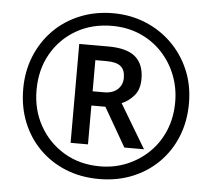

<svg xmlns="http://www.w3.org/2000/svg" viewBox="-52 -781 936 847"><g transform="rotate(5 416.0 -357.0)"><path d="M416 10Q336 10 269 -17Q202 -44 152.5 -93.5Q103 -143 76 -210Q49 -277 49 -357Q49 -436 76.5 -503Q104 -570 153 -619.5Q202 -669 269.5 -696.5Q337 -724 416 -724Q492 -724 558.5 -697Q625 -670 675.5 -620.5Q726 -571 754.5 -504Q783 -437 783 -357Q783 -277 756 -210Q729 -143 679.5 -93.5Q630 -44 563 -17Q496 10 416 10ZM416 -46Q479 -46 534.5 -69Q590 -92 632.5 -133.5Q675 -175 698.5 -232Q722 -289 722 -357Q722 -421 699.5 -477.5Q677 -534 636 -577Q595 -620 539 -644Q483 -668 416 -668Q327 -668 257.5 -628Q188 -588 148 -518Q108 -448 108 -357Q108 -270 147.5 -199.5Q187 -129 256.5 -87.5Q326 -46 416 -46ZM278 -138V-576H407Q489 -576 527 -543.5Q565 -511 565 -446Q565 -399 541 -371.5Q517 -344 487 -332L603 -138H516L417 -310H355V-138ZM405 -373Q444 -373 465.5 -393Q487 -413 487 -444Q487 -479 467.5 -495Q448 -511 404 -511H355V-373Z"/></g></svg>

Font: Noto Sans Tai Tham Medium
Style: Regular
Weight: 500
Designer: Monotype Design Team 2013. Revised by David WIlliams 2020
Foundry: Monotype Imaging Inc.
Version: Version 2.002; ttfautohint (v1.8.4.7-5d5b)